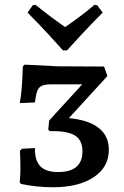

<svg xmlns="http://www.w3.org/2000/svg" viewBox="-20 -779 521 808"><path d="M438 -149Q438 -75 374 -33Q310 9 203 9Q134 9 68 -5L63 -12Q66 -42 66 -70L65 -120L64 -145L73 -153L127 -156Q126 -104 149.5 -79.5Q173 -55 224 -55Q327 -55 327 -142Q327 -190 294 -209.5Q261 -229 189 -227L183 -234L187 -272L326 -424H195Q169 -424 156 -418Q143 -412 137 -396.5Q131 -381 127 -348L63 -345Q73 -392 76 -500L84 -507L222 -500L418 -499L432 -459L270 -282Q353 -274 395.5 -240.5Q438 -207 438 -149ZM96 -726 118 -757 129 -759Q191 -709 254 -665Q258 -668 277 -681Q284 -686 316 -709.5Q348 -733 378 -759L389 -757L412 -726Q368 -682 321.5 -632Q275 -582 262 -567H245Q232 -582 186 -632Q140 -682 96 -726Z"/></svg>

Font: Alegreya SC Medium
Style: Regular
Weight: 500
Designer: Juan Pablo del Peral
Foundry: Huerta Tipografica
Version: Version 2.007; ttfautohint (v1.6)